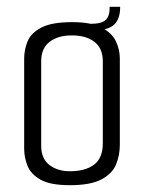

<svg xmlns="http://www.w3.org/2000/svg" viewBox="-20 -540 423 564"><path d="M185 4Q128 4 99.5 -12Q71 -28 61 -52.5Q51 -77 51 -103V-368Q51 -394 61 -418.5Q71 -443 101.5 -459Q132 -475 192 -475Q248 -475 278.5 -459Q309 -443 320.5 -418.5Q332 -394 332 -368V-115Q332 -83 320.5 -56Q309 -29 277 -12.5Q245 4 185 4ZM185 -37Q231 -37 256.5 -56.5Q282 -76 282 -119V-360Q282 -398 257.5 -417Q233 -436 191 -436Q150 -436 125.5 -417Q101 -398 101 -360V-112Q101 -74 125 -55.5Q149 -37 185 -37ZM249 -450 246 -470Q279 -470 291 -482Q303 -494 302 -520H333Q333 -483 314 -466.5Q295 -450 249 -450Z"/></svg>

Font: Smooch Sans
Style: Regular
Weight: 400
Designer: Robert E. Leuschke
Foundry: Robert E. Leuschke
Version: Version 1.010; ttfautohint (v1.8.3)